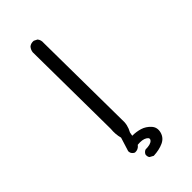

<svg xmlns="http://www.w3.org/2000/svg" viewBox="-279 -872 1058 1058"><g transform="rotate(-45 250.0 -343.0)"><path d="M242.2 115.2 220.7 103.5Q212.9 93.8 214.8 78.1Q220.7 64.5 234.4 58.6Q274.4 58.6 287.6 44.4Q300.8 30.3 280.8 18.1Q260.7 5.9 222.7 9.8Q207 31.2 181.6 29.3Q168 23.4 162.1 9.8L160.2 -2L185.5 -83Q175.8 -118.2 179.7 -157.2L173.8 -759.8Q175.8 -777.3 187.5 -791Q201.2 -802.7 222.7 -800.8L242.2 -791Q254.9 -775.4 252.9 -753.9L258.8 -151.4Q262.7 -108.4 240.2 -68.4L236.3 -46.9Q268.6 -46.9 296.9 -38.1Q325.2 -29.3 346.7 -5.9Q368.2 17.6 359.4 50.8Q350.6 84 318.4 98.6Q286.1 113.3 242.2 115.2Z"/></g></svg>

Font: JasonHandwriting1
Style: Regular
Weight: 400
Version: Version 1.48.20